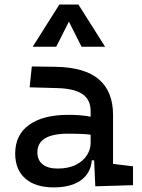

<svg xmlns="http://www.w3.org/2000/svg" viewBox="-20 -815 626 845"><path d="M399.4 4.9 392.6 -148.4 378.9 -191.4V-325.2Q378.9 -377 342.5 -401.1Q306.2 -425.3 234.4 -427.2L110.4 -430.7L120.1 -522.5L224.6 -521Q353 -519 415.3 -465.6Q477.5 -412.1 477.5 -309.6V-93.8L565.4 -83V0ZM216.8 9.8Q135.7 9.8 91.3 -29.3Q46.9 -68.4 46.9 -139.6Q46.9 -221.7 108.2 -265.6Q169.4 -309.6 281.2 -309.6Q327.6 -309.6 364 -304Q400.4 -298.3 428.7 -287.1L407.2 -216.8Q374.5 -224.1 343.3 -225.3Q312 -226.6 279.3 -226.6Q144.5 -226.6 144.5 -144.5Q144.5 -110.4 167.7 -91.8Q190.9 -73.2 233.4 -73.2Q281.7 -73.2 314.2 -89.8Q346.7 -106.4 362.8 -132.3Q378.9 -158.2 378.9 -185.5V-242.2L409.2 -109.4H368.2L384.8 -125Q384.8 -80.1 364 -50Q343.3 -20 305.7 -5.1Q268.1 9.8 216.8 9.8ZM124 -609.4 241.2 -794.9H325.2L442.4 -609.4H338.9L278.3 -729.5H288.1L227.5 -609.4Z"/></svg>

Font: Cascadia Code
Style: Regular
Weight: 400
Designer: Aaron Bell
Foundry: Saja Typeworks
Version: Version 2404.023